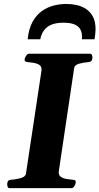

<svg xmlns="http://www.w3.org/2000/svg" viewBox="-20 -970 513 990"><path d="M17.1 -20Q17.1 -29.8 21.2 -36.1Q25.4 -42.5 36.1 -43Q60.1 -44.4 85.7 -51.3Q111.3 -58.1 113.8 -74.2L193.4 -602.5Q194.3 -608.4 194.3 -611.3Q194.3 -628.4 181.9 -636Q169.4 -643.6 152.6 -646.2Q135.7 -648.9 122.1 -649.9Q106.9 -651.4 106.9 -660.2Q106.9 -661.6 107.2 -663.8Q107.4 -666 107.9 -668Q108.9 -673.3 115.2 -683.1Q121.6 -692.9 129.9 -692.9H444.8Q451.7 -692.9 454.1 -686Q456.5 -679.2 456.5 -672.9Q456.5 -651.4 436.5 -649.9Q411.6 -647.9 388.2 -641.6Q364.7 -635.3 362.3 -618.7L283.7 -90.3Q282.7 -83.5 282.7 -81.5Q282.7 -64.9 295.4 -57.1Q308.1 -49.3 325.2 -46.9Q342.3 -44.4 355.5 -43Q363.3 -42.5 366.9 -40.5Q370.6 -38.6 370.6 -32.2Q370.6 -30.8 369.6 -24.9Q369.1 -19.5 363 -9.8Q356.9 0 348.6 0H28.8Q22 0 19.5 -6.8Q17.1 -13.7 17.1 -20ZM322.3 -949.7Q349.1 -949.7 375.7 -943.8Q402.3 -938 424.3 -923.3Q446.3 -908.7 459.5 -883.3Q472.7 -857.9 472.7 -818.4Q472.7 -807.1 471.2 -794.4Q469.7 -781.7 467.3 -767.6H402.3Q402.8 -771.5 402.8 -774.7Q402.8 -777.8 402.8 -780.8Q402.8 -805.2 392.6 -821.3Q382.3 -837.4 361.1 -845.2Q339.8 -853 307.6 -853Q272.5 -853 247.8 -843.8Q223.1 -834.5 208.3 -815.4Q193.4 -796.4 187.5 -767.6H122.6Q128.4 -822.8 148.4 -858.4Q168.5 -894 197.5 -914.1Q226.6 -934.1 259 -941.9Q291.5 -949.7 322.3 -949.7Z"/></svg>

Font: Gelasio
Style: Italic
Weight: 400
Italic angle: -8.5°
Designer: Eben Sorkin
Foundry: Eben Sorkin
Version: Version 1.008